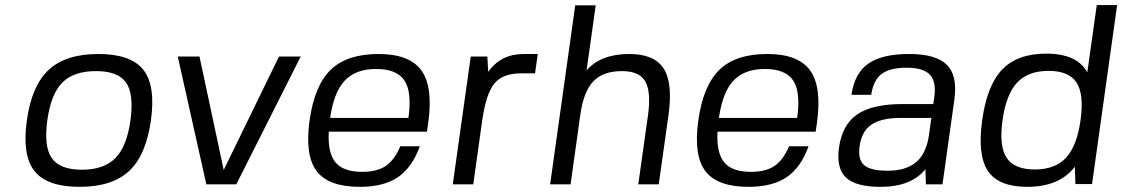

<svg xmlns="http://www.w3.org/2000/svg" viewBox="-20 -721 4390 751"><path d="M364.7 -509.8Q491.7 -509.8 540.5 -448.2Q589.4 -386.7 570.3 -250Q551.3 -113.8 484.9 -52Q418.5 9.8 291.5 9.8Q164.1 9.8 115 -51.8Q65.9 -113.3 85 -250Q104 -386.2 170.7 -448Q237.3 -509.8 364.7 -509.8ZM165 -250Q150.9 -147.9 182.6 -102.5Q214.4 -57.1 300.8 -57.1Q386.2 -57.1 431.2 -102.5Q476.1 -147.9 490.2 -250Q504.4 -353 473.1 -397.9Q441.9 -442.9 355.5 -442.9Q268.1 -442.9 223.6 -397.9Q179.2 -353 165 -250Z M855 -56.2 1071.3 -500H1156.2L904.3 0H787.1L675.3 -500H760.3Z M1266.1 -206.1Q1261.2 -124.5 1291.7 -86.7Q1322.3 -48.8 1396 -48.8Q1454.1 -48.8 1488.3 -71.5Q1522.5 -94.2 1545.9 -148.9H1622.1Q1592.3 -65.9 1536.6 -28.1Q1481 9.8 1387.7 9.8Q1265.1 9.8 1218.5 -51.8Q1171.9 -113.3 1190.9 -250Q1210 -386.7 1273.7 -448.2Q1337.4 -509.8 1460.4 -509.8Q1582 -509.8 1628.4 -445.3Q1674.8 -380.9 1654.8 -238.8L1649.9 -206.1ZM1577.6 -259.8Q1591.8 -361.8 1561.8 -406.5Q1531.7 -451.2 1451.2 -451.2Q1371.6 -451.2 1328.6 -405.8Q1285.6 -360.4 1271.5 -259.8Z M2018.1 -434.1Q1945.8 -434.1 1913.3 -393.8Q1880.9 -353.5 1866.2 -250L1831.1 0H1751L1821.3 -500H1886.2L1889.6 -439.9Q1938.5 -509.8 2028.8 -509.8H2083.5L2072.8 -434.1Z M2131.8 0 2230 -700.2H2310.1L2274.4 -445.8Q2330.1 -509.8 2441.4 -509.8Q2539.6 -509.8 2575.9 -452.9Q2612.3 -396 2594.7 -270L2556.6 0H2476.6L2514.6 -270Q2527.3 -362.3 2503.9 -402.6Q2480.5 -442.9 2413.1 -442.9Q2338.9 -442.9 2300.5 -402.6Q2262.2 -362.3 2249.5 -270L2211.9 0Z M2786.6 -206.1Q2781.7 -124.5 2812.3 -86.7Q2842.8 -48.8 2916.5 -48.8Q2974.6 -48.8 3008.8 -71.5Q3043 -94.2 3066.4 -148.9H3142.6Q3112.8 -65.9 3057.1 -28.1Q3001.5 9.8 2908.2 9.8Q2785.6 9.8 2739 -51.8Q2692.4 -113.3 2711.4 -250Q2730.5 -386.7 2794.2 -448.2Q2857.9 -509.8 2981 -509.8Q3102.5 -509.8 3148.9 -445.3Q3195.3 -380.9 3175.3 -238.8L3170.4 -206.1ZM3098.1 -259.8Q3112.3 -361.8 3082.3 -406.5Q3052.2 -451.2 2971.7 -451.2Q2892.1 -451.2 2849.1 -405.8Q2806.2 -360.4 2792 -259.8Z M3601.6 0 3599.6 -59.1Q3544.4 9.8 3423.8 9.8Q3327.1 9.8 3288.8 -26.6Q3250.5 -63 3261.7 -144Q3274.4 -233.4 3333.3 -273.7Q3392.1 -314 3510.7 -314H3630.4L3634.3 -339.8Q3643.1 -401.4 3617.4 -428.7Q3591.8 -456.1 3526.4 -456.1Q3460 -456.1 3428 -431.4Q3396 -406.7 3387.7 -350.1H3310.5Q3322.3 -434.1 3376 -471.9Q3429.7 -509.8 3536.1 -509.8Q3641.6 -509.8 3683.8 -467.3Q3726.1 -424.8 3712.9 -331.1L3666.5 0ZM3623 -259.8H3504.9Q3427.2 -259.8 3388.7 -233.6Q3350.1 -207.5 3342.3 -148.9Q3335 -96.7 3360.1 -75Q3385.3 -53.2 3451.7 -53.2Q3523.9 -53.2 3563.7 -86.9Q3603.5 -120.6 3613.8 -193.8Z M3998 9.8Q3885.7 9.8 3844.2 -52.2Q3802.7 -114.3 3821.8 -251Q3840.8 -387.7 3900.4 -449.5Q3960 -511.2 4072.3 -511.2Q4193.4 -511.2 4232.9 -438L4270 -701.2H4349.6L4251.5 -1H4186.5L4184.1 -68.8Q4124 9.8 3998 9.8ZM4027.3 -58.1Q4106.9 -58.1 4149.7 -104Q4192.4 -149.9 4206.5 -251Q4220.7 -352.1 4190.9 -397.9Q4161.1 -443.8 4081.5 -443.8Q4001.5 -443.8 3958.5 -397.9Q3915.5 -352.1 3901.4 -251Q3887.2 -149.9 3917.2 -104Q3947.3 -58.1 4027.3 -58.1Z"/></svg>

Font: Fivo Sans
Style: Italic
Weight: 400
Designer: Alexander Slobzheninov
Foundry: Alexander Slobzheninov
Version: 1.0